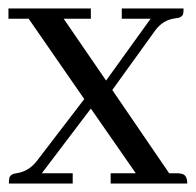

<svg xmlns="http://www.w3.org/2000/svg" viewBox="-20 -435 464 455"><path d="M1 0C1 -4.6 1.3 -8.8 2 -12.7C3.3 -19.2 8.8 -23.1 18.6 -24.4C38.1 -27 54.4 -36.8 67.4 -53.7L179.7 -200.2L47.9 -390.6H0V-415H195.3V-390.6H130.9L231.4 -244.1L336.9 -390.6H268.6V-415H415C415 -409.8 414.7 -405.6 414.1 -402.3C412.1 -395.8 405.9 -392.3 395.5 -391.6C375.3 -389 359 -378.9 346.7 -361.3L246.1 -221.7L380.9 -24.4H399.4C403.3 -24.4 406.6 -24.1 409.2 -23.4C418.9 -22.1 423.8 -14.3 423.8 0H242.2V-24.4H301.8L195.3 -177.7L79.1 -24.4H152.3V0Z"/></svg>

Font: Abhaya Libre
Style: Regular
Weight: 400
Designer: Pushpananda Ekanayake, Sol Matas, Pathum Egodawatta
Foundry: Mooniak
Version: Version 1.041; ; ttfautohint (v1.5)